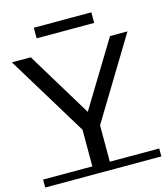

<svg xmlns="http://www.w3.org/2000/svg" viewBox="-130 -947 907 1051"><g transform="rotate(-15 324.0 -421.5)"><path d="M274 0V-268L297 -206L-4 -700H103L356 -283H298L552 -700H651L351 -206L373 -268V0ZM-5 -36H653V9H-5ZM161 -792V-852H487V-792Z"/></g></svg>

Font: Montserrat Underline Thin Medium
Style: Regular
Weight: 500
Version: Version 9.000